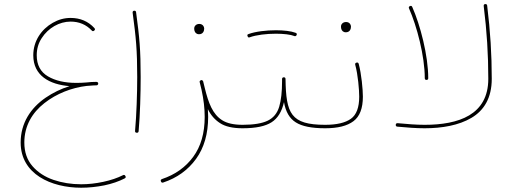

<svg xmlns="http://www.w3.org/2000/svg" viewBox="-20 -629 2475 921"><path d="M79.1 54.7C79.1 206.5 225.6 271.5 369.6 271.5C405.3 271.5 442.4 267.6 480 260.3C517.6 252.4 549.8 241.2 577.6 227.1C581.1 225.6 583 223.1 583 220.2C583 218.8 582.5 216.8 581.5 215.3C580.1 211.9 577.6 210 574.7 210C573.2 210 571.3 210.4 569.8 211.4C543.5 224.6 512.2 235.4 475.6 243.2C439 251 403.8 254.9 369.6 254.9C322.3 254.9 278.3 248 236.8 233.9C195.3 219.7 161.6 197.8 135.7 168C109.9 138.2 96.7 100.6 96.7 54.7C96.7 -24.9 134.3 -88.4 192.9 -134.3C251 -180.2 324.7 -208.5 395.5 -216.8C398.9 -217.3 403.8 -217.3 409.7 -217.8C420.9 -219.2 432.6 -219.2 442.9 -219.7C444.8 -219.7 446.3 -220.2 447.8 -221.2V-221.7C448.2 -221.7 448.2 -221.7 448.7 -222.2C450.2 -223.6 451.2 -225.6 451.2 -228V-228.5C451.2 -231 450.2 -232.9 448.2 -234.4C447.8 -234.9 447.8 -234.9 447.3 -234.9L446.8 -235.4C445.3 -235.8 443.8 -236.3 442.4 -236.3H441.9C426.8 -236.3 410.6 -235.4 394.5 -233.4C378.4 -231.9 361.3 -231.4 345.2 -231.4C291 -231.4 245.6 -241.7 210 -262.7C174.3 -283.7 156.2 -317.4 156.2 -363.8C156.2 -394.5 164.1 -421.9 180.2 -446.3C211.4 -495.1 265.1 -525.4 318.4 -525.4C359.4 -525.4 393.1 -511.2 419.9 -482.9C421.9 -480.5 423.8 -479.5 425.8 -479.5C427.7 -479.5 429.7 -480.5 432.1 -482.4C434.6 -484.4 435.5 -486.3 435.5 -488.3C435.5 -490.2 434.6 -492.2 432.6 -494.6C402.8 -526.9 364.7 -543 318.4 -543C288.6 -543 260.3 -535.2 232.9 -519.5C178.2 -488.3 139.6 -432.1 139.6 -363.8C139.6 -266.1 217.3 -223.6 313.5 -215.8C272.9 -203.1 234.4 -184.6 198.7 -160.2C127 -110.8 79.1 -38.6 79.1 54.7Z M616.2 -568.4C632.3 -448.7 638.2 -389.6 638.2 -259.3C638.2 -180.7 634.8 -79.1 627.9 -1V0.5C627.9 4.9 630.4 7.3 635.7 7.8H637.2C641.6 7.8 644.5 5.4 645 0C651.9 -79.6 654.8 -180.2 654.8 -259.3C654.8 -390.6 648.9 -451.2 632.8 -570.3C632.3 -575.2 629.4 -577.6 625 -577.6H623.5C618.7 -577.1 616.2 -574.2 616.2 -569.8V-568.4Z M911.6 -492.7C911.6 -488.3 912.1 -484.4 913.1 -481C915.5 -472.7 922.4 -464.8 934.6 -464.8C953.6 -464.8 959.5 -480 959.5 -491.7C959.5 -496.1 958 -500.5 955.6 -504.4C951.2 -510.7 944.8 -514.2 936 -514.2C919.9 -514.2 911.6 -502.9 911.6 -492.7ZM762.7 246.6C829.1 224.6 881.8 186.5 920.4 133.3C959 80.1 978.5 12.7 978.5 -68.4C978.5 -80.6 978 -93.3 977.1 -105.5C990.7 -77.1 1010.3 -54.7 1035.2 -38.6C1060.1 -22 1096.2 -13.7 1143.6 -13.7H1144C1149.4 -13.7 1152.3 -16.6 1152.3 -22C1152.3 -27.3 1149.4 -30.3 1144 -30.3H1143.6C1101.1 -30.3 1068.8 -37.6 1045.9 -52.2C1000 -81.1 980 -134.8 962.4 -206.5C960 -216.8 957.5 -227.5 954.6 -238.3V-238.8C954.6 -239.3 954.1 -239.7 953.6 -240.2C953.6 -240.7 953.6 -240.7 953.1 -241.2C952.6 -241.7 952.6 -242.2 952.1 -242.7H951.7C951.2 -243.2 950.2 -243.7 949.7 -243.7C949.7 -244.1 949.7 -244.1 949.2 -244.1C948.7 -244.6 948.7 -244.6 948.2 -244.6C947.8 -245.1 946.8 -245.1 946.3 -245.1C945.8 -245.1 944.8 -245.1 944.3 -244.6C942.9 -244.1 941.9 -243.7 940.9 -242.7C938.5 -241.2 937.5 -239.3 937.5 -236.8C937.5 -236.3 937.5 -235.4 938 -234.4C941.4 -222.2 943.4 -210 946.8 -198.2C957 -151.9 961.9 -108.4 961.9 -68.4C961.9 9.8 943.4 73.7 906.7 123.5C870.1 173.3 819.8 209 756.8 230C752.9 231.4 751 233.4 751 236.8C751 238.3 751.5 239.7 752 241.2C753.4 245.1 755.9 247.1 759.3 247.1C760.3 247.1 761.2 247.1 762.7 246.6Z M1135.3 -22C1135.3 -16.6 1138.2 -13.7 1144 -13.7C1207 -13.7 1252.9 -23.4 1282.7 -42.5C1312.5 -61.5 1332 -93.8 1342.3 -139.2C1350.1 -92.8 1369.1 -60.5 1398.9 -42C1428.7 -22.9 1475.6 -13.7 1539.6 -13.7H1540C1545.4 -13.7 1548.3 -16.6 1548.3 -22C1548.3 -27.3 1545.4 -30.3 1540 -30.3H1539.6C1374.5 -30.3 1352.1 -84.5 1349.6 -250C1349.6 -254.9 1347.2 -257.8 1342.3 -258.3C1335.9 -258.3 1333 -255.4 1333 -249.5V-239.3C1333 -189 1328.6 -147.9 1319.3 -117.2C1310.1 -85.9 1291.5 -63.5 1264.6 -50.3C1237.3 -37.1 1197.3 -30.3 1144 -30.3C1138.2 -30.3 1135.3 -27.3 1135.3 -22ZM1167.5 -455.1C1168.9 -451.2 1171.4 -449.2 1174.3 -449.2C1175.8 -449.2 1176.8 -449.7 1178.2 -450.2C1209 -461.4 1258.3 -467.3 1303.7 -467.3C1340.3 -467.3 1374 -463.4 1392.1 -456.1C1393.1 -455.6 1394 -455.1 1395 -455.1C1397.5 -455.1 1401.4 -457.5 1402.8 -460.9C1403.3 -462.4 1403.8 -463.9 1403.8 -464.8C1403.8 -468.3 1401.9 -470.2 1397.9 -471.7C1376 -480 1340.8 -483.9 1303.7 -483.9C1257.3 -483.9 1206.1 -478 1172.4 -465.8C1168.5 -464.8 1166.5 -462.9 1166.5 -459.5C1166.5 -458 1167 -456.5 1167.5 -455.1Z M1531.7 -22C1531.7 -16.6 1534.7 -13.7 1540 -13.7C1600.1 -13.7 1645.5 -24.9 1675.8 -47.9C1705.6 -70.3 1720.7 -109.4 1720.7 -165.5C1720.7 -199.2 1713.9 -273.9 1700.7 -322.8C1699.2 -327.1 1696.8 -329.1 1693.4 -329.1C1692.4 -329.1 1691.4 -329.1 1689.9 -328.6C1685.5 -327.1 1683.6 -324.7 1683.6 -321.3C1683.6 -320.3 1683.6 -319.3 1684.1 -317.9C1697.3 -270 1703.1 -196.8 1703.1 -165.5C1703.1 -113.8 1689.9 -78.1 1663.1 -59.1C1636.2 -40 1595.2 -30.3 1540 -30.3C1534.7 -30.3 1531.7 -27.3 1531.7 -22ZM1615.7 -502C1615.7 -497.6 1616.2 -493.7 1617.2 -490.2C1619.6 -481.9 1626.5 -474.1 1638.7 -474.1C1657.7 -474.1 1663.6 -489.3 1663.6 -501C1663.6 -505.4 1662.1 -509.8 1659.7 -513.7C1655.3 -520 1648.9 -523.4 1640.1 -523.4C1624 -523.4 1615.7 -512.2 1615.7 -502Z M1878.4 -30.8V-29.3C1878.4 -24.9 1880.9 -22 1885.7 -21.5C1932.1 -17.1 1976.1 -13.7 2016.6 -13.7C2101.1 -13.7 2180.7 -27.8 2241.2 -63.5C2301.8 -99.1 2338.9 -159.2 2338.9 -251C2338.9 -368.2 2332 -479.5 2316.9 -602.1C2316.4 -606.9 2313.5 -609.4 2309.1 -609.4H2307.1C2302.7 -608.9 2300.3 -606.4 2300.3 -602.1V-600.1C2315.4 -478.5 2322.3 -367.7 2322.3 -251C2322.3 -77.6 2179.7 -30.3 2016.6 -30.3C1977.1 -30.3 1934.1 -33.7 1887.7 -38.1H1886.2C1881.8 -38.1 1878.9 -35.6 1878.4 -30.8ZM1941.9 -588.9C1979.5 -504.4 2017.6 -359.9 2017.6 -253.9C2017.6 -248.5 2020.5 -245.6 2025.9 -245.6C2031.2 -245.6 2034.2 -248.5 2034.2 -253.9C2034.2 -363.3 1995.6 -509.8 1957.5 -595.7C1956.1 -599.1 1953.6 -601.1 1951.2 -601.1C1949.7 -601.1 1947.8 -600.6 1945.8 -599.6C1942.4 -598.1 1940.9 -595.7 1940.9 -592.8C1940.9 -591.3 1941.4 -590.3 1941.9 -588.9Z"/></svg>

Font: Mikhak Thin
Style: Regular
Weight: 100
Designer: Amin Abedi
Version: Version 3.2